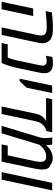

<svg xmlns="http://www.w3.org/2000/svg" viewBox="837 -1517 680 2394"><g transform="rotate(90 1177.0 -320.0)"><path d="M321.8 0 416 -442.9Q418.9 -457 420.7 -469Q422.4 -481 422.4 -491.7Q422.4 -514.6 414.3 -529.5Q406.2 -544.4 388.7 -552.2Q374 -559.1 353 -561Q332 -563 312.5 -563Q283.2 -563 235.1 -559.6Q187 -556.2 119.1 -549.3L134.3 -626.5Q172.9 -630.9 207 -634Q241.2 -637.2 270.5 -638.7Q299.8 -640.1 323.2 -640.1Q370.1 -640.1 404.8 -634.5Q439.5 -628.9 464.8 -613.8Q478.5 -605.5 487.8 -594.7Q497.1 -584 502.9 -571.3Q510.3 -560.5 514.6 -546.6Q519 -532.7 519 -514.2Q519 -499.5 516.6 -480.7Q514.2 -461.9 509.3 -440.4L415.5 0ZM2.4 0 85.9 -393.6H179.7L95.7 0Z M516.1 0 532.2 -76.2H697.3Q708 -101.1 716.8 -128.4Q725.6 -155.8 731.4 -183.1L793.5 -475.6Q795.9 -486.3 796.9 -496.1Q797.9 -505.9 797.9 -512.7Q797.9 -521 795.9 -527.3Q793.9 -533.7 790 -538.6Q785.6 -549.3 774.4 -555.7Q763.2 -562 744.6 -562Q731 -562 714.1 -560.1Q697.3 -558.1 675.3 -553.2L690.4 -632.3Q708.5 -636.7 728.8 -638.4Q749 -640.1 768.1 -640.1Q805.2 -640.1 830.6 -631.3Q856 -622.6 870.6 -605Q882.3 -591.3 887.7 -573Q893.1 -554.7 893.1 -532.2Q893.1 -519 891.4 -503.9Q889.6 -488.8 886.2 -472.7L822.3 -170.9Q816.9 -145.5 808.3 -117.2Q799.8 -88.9 791 -63.5Q782.2 -38.1 774.9 -22.9L765.1 0Z M960.9 -224.6 1047.4 -630.4H1140.6L1073.2 -310.5L991.2 -224.6Z M1308.1 0 1398.9 -430.2Q1404.3 -455.1 1415 -477.8Q1425.8 -500.5 1439 -515.1Q1449.2 -526.9 1461.2 -536.4Q1473.1 -545.9 1484.4 -551.3L1490.7 -554.2H1201.2L1217.8 -630.4H1627.9L1614.3 -560.5Q1597.2 -554.7 1579.3 -545.7Q1561.5 -536.6 1543.9 -521.5Q1524.9 -504.9 1512 -481.9Q1499 -459 1491.7 -425.8L1401.4 0Z M1548.8 0 1687 -455.6Q1691.4 -469.7 1695.1 -486.3Q1698.7 -502.9 1700.7 -518.8Q1702.6 -534.7 1702.6 -547.4Q1702.6 -557.1 1701.2 -571Q1699.7 -585 1697.8 -600.6Q1695.8 -616.2 1693.4 -631.3H1782.2Q1785.2 -617.2 1787.1 -603.8Q1789.1 -590.3 1789.6 -578.1Q1790 -572.8 1790 -567.9Q1790 -563 1789.6 -558.1H1794.4Q1822.3 -593.3 1860.8 -613.8Q1899.4 -634.3 1947.3 -637.2Q1976.1 -638.7 1998 -630.9Q2020 -623 2034.2 -610.4Q2057.6 -603 2070.6 -588.1Q2083.5 -573.2 2088.4 -552.5Q2093.3 -531.7 2093.3 -508.3Q2093.3 -484.9 2090.1 -458.7Q2086.9 -432.6 2080.1 -400.4L1995.1 0H1780.3L1795.9 -76.2H1917L1986.8 -402.8Q1990.7 -419.9 1993.2 -433.8Q1995.6 -447.8 1996.8 -460.7Q1998 -473.6 1998 -487.3Q1998 -504.9 1992.9 -520Q1987.8 -535.2 1975.8 -544.7Q1963.9 -554.2 1942.9 -554.7Q1917 -559.6 1892.3 -551.5Q1867.7 -543.5 1848.1 -530.3Q1830.6 -519.5 1815.2 -505.4Q1799.8 -491.2 1791.5 -479L1783.7 -467.8L1642.1 0Z M2126.5 0 2260.7 -630.4H2354L2220.2 0Z"/></g></svg>

Font: Open Sans SemiCondensed Medium
Style: Italic
Weight: 500
Width: 4
Italic angle: -12°
Designer: Monotype Design Team
Foundry: Monotype Imaging Inc.
Version: Version 3.000